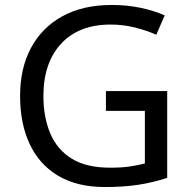

<svg xmlns="http://www.w3.org/2000/svg" viewBox="-20 -837 768 774"><path d="M407 -470H654V-120Q596 -101 537 -92Q478 -83 403 -83Q292 -83 216 -127.5Q140 -172 100.5 -254.5Q61 -337 61 -450Q61 -562 105 -644Q149 -726 231.5 -771.5Q314 -817 431 -817Q491 -817 544.5 -806Q598 -795 644 -775L610 -697Q572 -714 524.5 -726Q477 -738 426 -738Q298 -738 226.5 -661Q155 -584 155 -450Q155 -365 182.5 -299.5Q210 -234 269 -197.5Q328 -161 424 -161Q471 -161 504 -166Q537 -171 564 -178V-390H407Z"/></svg>

Font: Noto Sans Kannada UI
Style: Regular
Weight: 400
Designer: Jelle Bosma - Monotype Design Team
Foundry: Monotype Imaging Inc.
Version: Version 2.005; ttfautohint (v1.8.4.7-5d5b)